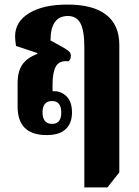

<svg xmlns="http://www.w3.org/2000/svg" viewBox="-20 -580 608 840"><path d="M349 240V-372Q349 -446 332 -478Q315 -510 277 -510Q201 -510 201 -403L259 -371Q276 -361 283 -354Q290 -347 290 -336Q290 -320 280 -312Q239 -316 224.5 -289.5Q210 -263 210 -213V-181Q213 -181 217 -181Q249 -181 272 -157.5Q295 -134 295 -88Q295 -41 267.5 -15Q240 11 184 11Q57 11 57 -114V-216Q57 -267 77.5 -297Q98 -327 143 -344V-348L50 -379Q48 -394 47 -403.5Q46 -413 46 -421Q46 -485 107.5 -522.5Q169 -560 275 -560Q387 -560 444.5 -515.5Q502 -471 502 -383V174L450 240ZM208 -38Q248 -38 248 -87Q248 -138 208 -138Q166 -138 166 -88Q166 -65 176 -51.5Q186 -38 208 -38Z"/></svg>

Font: Noto Serif Thai Condensed ExtraBold
Style: Regular
Weight: 800
Width: 3
Designer: Monotype Design Team
Foundry: Monotype Imaging Inc.
Version: Version 2.002; ttfautohint (v1.8.4.7-5d5b)